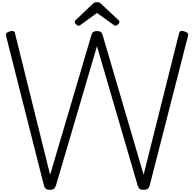

<svg xmlns="http://www.w3.org/2000/svg" viewBox="-20 -1740 1792 1774"><path d="M441 14Q418 14 405 5Q392 -4 386 -26L36 -1408Q32 -1422 38.5 -1432Q45 -1442 67 -1449Q87 -1456 100.5 -1453.5Q114 -1451 118 -1434L443 -125L825 -1417Q831 -1437 842.5 -1445Q854 -1453 876 -1453Q899 -1453 910.5 -1445Q922 -1437 928 -1417L1307 -126L1635 -1434Q1639 -1451 1652.5 -1453.5Q1666 -1456 1686 -1449Q1708 -1442 1714.5 -1432Q1721 -1422 1717 -1408L1363 -26Q1357 -4 1344 5Q1331 14 1307 14Q1283 14 1270.5 5Q1258 -4 1252 -26L876 -1313L497 -26Q490 -4 477.5 5Q465 14 441 14ZM706 -1502Q696 -1502 683.5 -1514Q671 -1526 671 -1536Q671 -1539 671 -1543Q671 -1547 677 -1552L832 -1700Q839 -1707 848 -1713.5Q857 -1720 876 -1720Q895 -1720 903.5 -1713.5Q912 -1707 919 -1700L1077 -1552Q1082 -1547 1082.5 -1543Q1083 -1539 1083 -1536Q1083 -1526 1070 -1514Q1057 -1502 1047 -1502Q1041 -1502 1036 -1505.5Q1031 -1509 1023 -1515L876 -1620L731 -1515Q724 -1509 718 -1505.5Q712 -1502 706 -1502Z"/></svg>

Font: Playwrite ID
Style: Regular
Weight: 400
Designer: Veronika Burian, José Scaglione
Foundry: TypeTogether
Version: Version 1.002